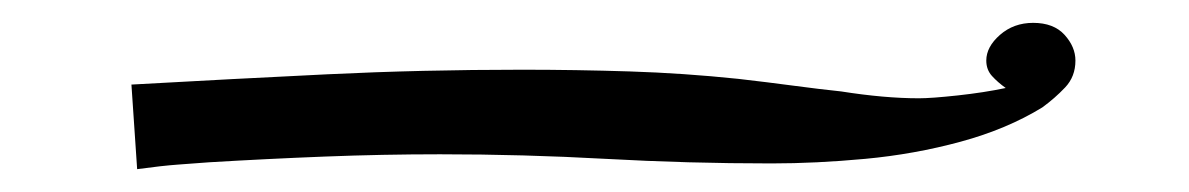

<svg xmlns="http://www.w3.org/2000/svg" viewBox="-20 -484 1040 168"><path d="M921 -431Q921 -417 912 -407.5Q903 -398 892 -390Q861 -371 820.5 -360Q780 -349 737 -345Q694 -341 655 -341Q582 -341 510 -345Q438 -349 365 -349Q315 -349 264 -347Q213 -345 163 -342Q150 -341 136 -340Q122 -339 100 -336L95 -410Q184 -415 266.5 -419Q349 -423 437 -423Q484 -423 531 -421.5Q578 -420 626 -415Q652 -412 674.5 -409Q697 -406 716 -404Q754 -398 784 -398Q795 -398 818 -400.5Q841 -403 860 -407Q853 -412 848 -417.5Q843 -423 843 -431Q843 -443 855 -453.5Q867 -464 884 -464Q902 -464 911.5 -453.5Q921 -443 921 -431Z"/></svg>

Font: Kaisei Decol Medium
Style: Regular
Weight: 500
Designer: Font-Kai, 金井和夫
Foundry: KAZUO KANAI
Version: Version 5.003